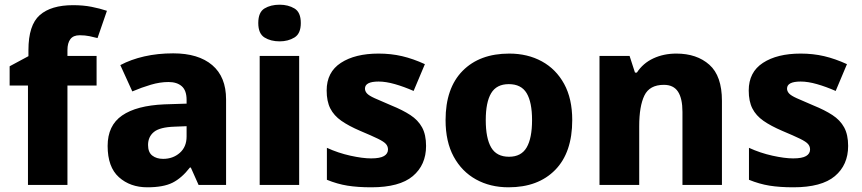

<svg xmlns="http://www.w3.org/2000/svg" viewBox="-20 -880 3668 817"><path d="M391 -516H267V-93H99V-516H21V-598L101 -641V-667Q101 -773 149 -815.5Q197 -858 291 -858Q334 -858 369.5 -851Q405 -844 435 -834L395 -718Q380 -722 361 -726Q342 -730 319 -730Q292 -730 279.5 -713.5Q267 -697 267 -667V-642H391Z M717 -653Q824 -653 883 -603Q942 -553 942 -457V-93H825L792 -167H788Q753 -122 714 -102.5Q675 -83 607 -83Q534 -83 486 -126Q438 -169 438 -259Q438 -346 499.5 -388.5Q561 -431 680 -436L774 -439V-455Q774 -495 753.5 -513Q733 -531 697 -531Q661 -531 622 -519.5Q583 -508 543 -491L492 -603Q537 -627 594 -640Q651 -653 717 -653ZM723 -341Q660 -339 635 -318.5Q610 -298 610 -263Q610 -232 628 -218Q646 -204 674 -204Q716 -204 745 -229.5Q774 -255 774 -299V-343Z M1170 -860Q1206 -860 1233 -844Q1260 -828 1260 -782Q1260 -737 1233 -720.5Q1206 -704 1170 -704Q1132 -704 1105.5 -720.5Q1079 -737 1079 -782Q1079 -828 1105.5 -844Q1132 -860 1170 -860ZM1253 -642V-93H1085V-642Z M1793 -259Q1793 -178 1736.5 -130.5Q1680 -83 1560 -83Q1502 -83 1458.5 -90Q1415 -97 1371 -115V-251Q1419 -229 1471 -217.5Q1523 -206 1559 -206Q1597 -206 1614 -216Q1631 -226 1631 -244Q1631 -257 1622.5 -267Q1614 -277 1588.5 -289.5Q1563 -302 1513 -323Q1464 -344 1432.5 -366Q1401 -388 1385.5 -418.5Q1370 -449 1370 -495Q1370 -573 1430.5 -612.5Q1491 -652 1591 -652Q1644 -652 1691 -641Q1738 -630 1788 -607L1740 -493Q1699 -511 1660.5 -522Q1622 -533 1591 -533Q1533 -533 1533 -503Q1533 -492 1541.5 -482.5Q1550 -473 1574.5 -462Q1599 -451 1646 -431Q1693 -412 1726 -390.5Q1759 -369 1776 -338Q1793 -307 1793 -259Z M2415 -369Q2415 -231 2342.5 -157Q2270 -83 2144 -83Q2066 -83 2005.5 -116.5Q1945 -150 1910.5 -213.5Q1876 -277 1876 -369Q1876 -505 1948.5 -578.5Q2021 -652 2147 -652Q2225 -652 2285.5 -619Q2346 -586 2380.5 -523Q2415 -460 2415 -369ZM2047 -369Q2047 -292 2070 -252.5Q2093 -213 2146 -213Q2198 -213 2221 -252.5Q2244 -292 2244 -369Q2244 -445 2221 -483.5Q2198 -522 2145 -522Q2093 -522 2070 -483.5Q2047 -445 2047 -369Z M2858 -652Q2945 -652 2998.5 -604.5Q3052 -557 3052 -451V-93H2884V-404Q2884 -461 2865 -490Q2846 -519 2805 -519Q2744 -519 2722 -473.5Q2700 -428 2700 -343V-93H2531V-642H2659L2682 -571H2690Q2716 -611 2760 -631.5Q2804 -652 2858 -652Z M3589 -259Q3589 -178 3532.5 -130.5Q3476 -83 3356 -83Q3298 -83 3254.5 -90Q3211 -97 3167 -115V-251Q3215 -229 3267 -217.5Q3319 -206 3355 -206Q3393 -206 3410 -216Q3427 -226 3427 -244Q3427 -257 3418.5 -267Q3410 -277 3384.5 -289.5Q3359 -302 3309 -323Q3260 -344 3228.5 -366Q3197 -388 3181.5 -418.5Q3166 -449 3166 -495Q3166 -573 3226.5 -612.5Q3287 -652 3387 -652Q3440 -652 3487 -641Q3534 -630 3584 -607L3536 -493Q3495 -511 3456.5 -522Q3418 -533 3387 -533Q3329 -533 3329 -503Q3329 -492 3337.5 -482.5Q3346 -473 3370.5 -462Q3395 -451 3442 -431Q3489 -412 3522 -390.5Q3555 -369 3572 -338Q3589 -307 3589 -259Z"/></svg>

Font: Noto Sans Telugu UI ExtraBold
Style: Regular
Weight: 800
Designer: Jelle Bosma - Monotype Design Team
Foundry: Monotype Imaging Inc.
Version: Version 2.005; ttfautohint (v1.8.4.7-5d5b)